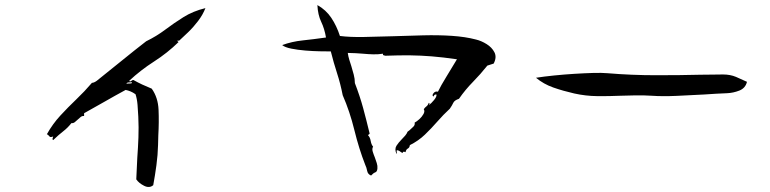

<svg xmlns="http://www.w3.org/2000/svg" viewBox="-20 -709 3040 758"><path d="M791 -677Q781 -651 762 -626Q743 -601 722.5 -581.5Q702 -562 688 -549Q686 -548 684 -548.5Q682 -549 682 -549Q679 -548 681 -546Q683 -544 685 -543Q641 -500 588 -466Q535 -432 490 -390Q493 -385 499 -390Q504 -394 507 -393Q525 -383 541 -375.5Q557 -368 579 -359Q604 -324 606 -275Q608 -226 605 -175Q605 -166 604.5 -156Q604 -146 604 -137Q603 -97 597.5 -56.5Q592 -16 585 22Q570 35 549 24.5Q528 14 518 -1Q519 -22 520 -43.5Q521 -65 522 -86Q525 -126 526.5 -166Q528 -206 526 -248Q525 -271 523 -295Q521 -319 515 -337Q505 -344 495.5 -348Q486 -352 476 -354Q430 -329 394.5 -308.5Q359 -288 312 -262V-251Q305 -252 299 -247.5Q293 -243 287 -237Q281 -231 275 -226.5Q269 -222 262 -223Q247 -204 230 -191Q213 -178 190 -156Q186 -158 188 -164Q190 -170 190 -170Q181 -167 178 -168.5Q175 -170 173 -173Q169 -178 165 -179Q188 -220 218.5 -253Q249 -286 281.5 -317Q314 -348 343 -382Q351 -382 362 -390Q406 -425 459.5 -468.5Q513 -512 557 -546Q598 -566 632.5 -592Q667 -618 704.5 -641.5Q742 -665 791 -677ZM501 -384Q500 -384 498 -384Q492 -384 486.5 -383.5Q481 -383 479 -379Q480 -379 483 -379Q489 -379 495.5 -379.5Q502 -380 501 -384Z M1929 -458Q1923 -456 1916.5 -454Q1910 -452 1904 -450Q1877 -416 1847 -385.5Q1817 -355 1792 -319Q1774 -313 1769.5 -303Q1765 -293 1756 -280Q1730 -256 1706.5 -229Q1683 -202 1657.5 -177.5Q1632 -153 1598 -136Q1597 -126 1590 -122.5Q1583 -119 1581 -108Q1578 -110 1574 -110Q1570 -110 1570 -105Q1564 -107 1559.5 -111Q1555 -115 1548 -116Q1545 -116 1546 -110Q1548 -103 1545 -102Q1537 -121 1545.5 -134Q1554 -147 1566 -159Q1573 -166 1579.5 -173.5Q1586 -181 1589 -189Q1591 -191 1597 -195Q1605 -202 1612 -209Q1619 -216 1617 -225Q1625 -229 1635.5 -238.5Q1646 -248 1652 -259Q1658 -270 1653 -278Q1658 -285 1663.5 -289Q1669 -293 1673 -303Q1677 -302 1675 -298Q1673 -294 1673 -294Q1682 -300 1693.5 -314Q1705 -328 1703 -336Q1694 -337 1692 -328Q1684 -331 1691 -340.5Q1698 -350 1709 -347Q1720 -370 1742.5 -406.5Q1765 -443 1784 -475Q1728 -483 1684.5 -486.5Q1641 -490 1599 -490.5Q1557 -491 1503 -489Q1502 -489 1501 -489Q1497 -490 1494 -491Q1491 -492 1492 -497Q1473 -494 1453.5 -494.5Q1434 -495 1413 -497Q1399 -498 1384 -499Q1369 -500 1353 -500Q1355 -486 1359 -473Q1363 -460 1367 -448Q1372 -431 1376.5 -414.5Q1381 -398 1381 -381Q1401 -329 1413.5 -283Q1426 -237 1439 -183Q1440 -180 1436 -178Q1433 -177 1433 -175Q1441 -167 1443.5 -152.5Q1446 -138 1453 -130Q1448 -122 1451.5 -110.5Q1455 -99 1460 -87Q1464 -76 1467.5 -65Q1471 -54 1470 -44Q1469 -31 1461.5 -28.5Q1454 -26 1445 -16Q1432 -21 1429.5 -34.5Q1427 -48 1422 -58Q1397 -122 1379 -195.5Q1361 -269 1333 -333Q1324 -379 1310.5 -420.5Q1297 -462 1286 -506Q1270 -506 1242.5 -506.5Q1215 -507 1185 -509.5Q1155 -512 1130 -517Q1105 -522 1094 -531Q1132 -545 1175 -549.5Q1218 -554 1267 -561Q1261 -596 1248 -623Q1235 -650 1233 -689Q1267 -670 1288 -638.5Q1309 -607 1322 -567Q1361 -562 1416.5 -563Q1472 -564 1533 -566Q1591 -568 1650.5 -569.5Q1710 -571 1763.5 -567.5Q1817 -564 1859 -553Q1880 -548 1901 -535Q1922 -522 1932 -502.5Q1942 -483 1929 -458Z M2929 -386Q2923 -361 2899 -351.5Q2875 -342 2850 -341Q2830 -340 2807.5 -339Q2785 -338 2761 -336Q2707 -333 2651 -330.5Q2595 -328 2553 -331Q2521 -333 2490 -332.5Q2459 -332 2429 -331Q2383 -329 2337.5 -329.5Q2292 -330 2247 -340Q2203 -350 2164.5 -363.5Q2126 -377 2096 -402Q2128 -407 2167.5 -411Q2207 -415 2247 -417.5Q2287 -420 2321.5 -421Q2356 -422 2378 -420Q2473 -412 2571 -412Q2669 -412 2746 -414Q2772 -414 2794 -414.5Q2816 -415 2834 -415Q2863 -415 2885.5 -405.5Q2908 -396 2929 -386Z"/></svg>

Font: Yuji Boku
Style: Regular
Weight: 400
Designer: Kataoka Yuji
Foundry: Kinuta Font Factory
Version: Version 3.002